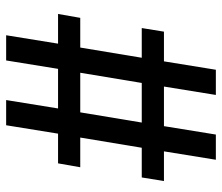

<svg xmlns="http://www.w3.org/2000/svg" viewBox="-70 -688 739 640"><g transform="rotate(90 300.0 -367.5)"><path d="M97 -18 125 -191H26L39 -265H138L172 -470H73L85 -544H184L212 -717H296L268 -544H400L428 -717H512L484 -544H583L571 -470H472L438 -265H537L524 -191H425L397 -18H313L341 -191H209L181 -18ZM354 -265 388 -470H256L222 -265Z"/></g></svg>

Font: Iosevka Aile Oblique
Style: Regular
Weight: 400
Italic angle: -9°
Designer: Belleve Invis
Foundry: Belleve Invis
Version: Version 31.1.0; ttfautohint (v1.8.4)